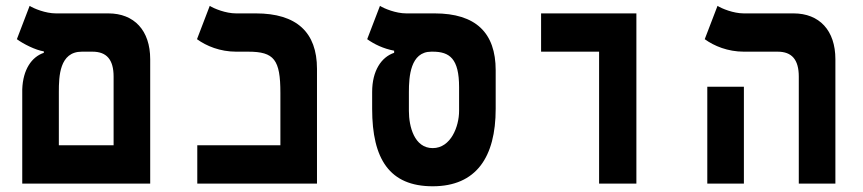

<svg xmlns="http://www.w3.org/2000/svg" viewBox="-20 -632 2970 661"><path d="M56.6 0H497.1V-428.2C497.1 -527.3 441.9 -585.9 353 -585.9H172.4C136.7 -585.9 96.7 -602.5 82 -611.8L38.1 -497.1C60.5 -480.5 102.5 -459.5 130.9 -455.1V-450.2C88.9 -436 59.1 -392.6 56.6 -324.7ZM261.7 -454.1H298.3C347.2 -454.1 371.1 -426.8 371.1 -368.2V-131.8H182.6V-315.4C182.6 -368.7 184.6 -454.1 261.7 -454.1Z M659.2 0H1071.3V-395C1071.3 -521 1001 -585.9 860.8 -585.9H792.5C756.8 -585.9 716.8 -602.5 702.1 -611.8L658.2 -497.1C690.4 -473.6 737.8 -454.1 793 -454.1H834.5C923.8 -454.1 945.3 -426.8 945.3 -312V-131.8H659.2Z M1469.7 9.3C1619.6 9.3 1686.5 -91.3 1686.5 -257.3V-390.1C1686.5 -519 1618.2 -585.9 1476.1 -585.9H1378.4C1342.8 -585.9 1302.7 -602.5 1288.1 -611.8L1244.1 -497.1C1268.1 -480 1299.8 -464.4 1336.9 -457.5V-450.2C1293 -435.5 1261.2 -388.7 1261.2 -315.4V-257.3C1261.2 -84 1321.3 9.3 1469.7 9.3ZM1469.7 -122.1C1406.2 -122.1 1387.7 -196.8 1387.7 -250V-315.4C1387.7 -367.7 1392.6 -454.1 1464.8 -454.1H1469.7C1528.3 -454.1 1560.5 -429.7 1560.5 -332V-250C1560.5 -196.8 1532.2 -122.1 1469.7 -122.1Z M2042.5 0H2170.9V-585.9H1842.8V-454.1H2042.5Z M2730 0H2856V-428.2C2856 -527.3 2800.8 -585.9 2711.9 -585.9H2540.5C2504.9 -585.9 2464.8 -602.5 2450.2 -611.8L2406.2 -497.1C2438.5 -473.6 2485.8 -454.1 2541 -454.1H2657.2C2706.1 -454.1 2730 -426.8 2730 -368.2ZM2415 0H2541V-333.5H2415Z"/></svg>

Font: Cascadia Code
Style: Bold
Weight: 700
Monospace: yes
Designer: Aaron Bell
Foundry: Saja Typeworks
Version: Version 2404.023